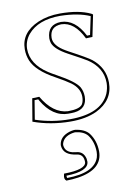

<svg xmlns="http://www.w3.org/2000/svg" viewBox="-80 -493 578 796"><g transform="rotate(-10 209.5 -95.5)"><path d="M54.2 -112.8 84 -113.8Q128.4 -37.6 190.9 -34.2Q239.7 -34.2 252 -51.3Q259.8 -63.5 259.8 -83Q259.8 -118.7 225.1 -144.5Q205.6 -158.7 165 -181.2Q87.9 -223.1 68.4 -269.5Q59.1 -292.5 59.1 -317.9Q59.1 -388.2 135.3 -421.4Q176.8 -439 228 -439Q307.6 -439 356.4 -415.5Q359.4 -414.1 360.8 -413.1L362.8 -410.2L344.2 -319.8L316.9 -318.8Q281.2 -392.6 226.1 -394Q177.7 -392.6 176.8 -345.2Q176.8 -312 225.6 -284.2Q231 -281.2 236.8 -277.8Q311 -238.3 328.1 -224.6Q378.4 -183.6 378.9 -122.1Q378.9 -46.9 305.2 -11.2Q259.3 10.3 193.8 9.8Q110.4 9.3 38.1 -17.1ZM137.2 102.1V98.1Q141.1 64 182.1 50.8Q191.9 47.9 201.2 46.9H207Q246.6 52.2 264.2 74.2Q288.6 106.9 289.1 151.9Q289.1 228 184.6 244.1Q160.6 247.6 134.8 248Q124 240.7 128.9 222.2Q129.9 219.7 129.9 217.8Q221.7 216.8 224.1 186Q224.1 154.3 198.7 149.4Q196.8 148.9 195.8 148.9Q140.6 142.1 137.2 102.1ZM62.5 -103.5 49.3 -23.4Q118.7 0 193.8 0Q325.2 0 359.9 -77.6Q368.7 -99.1 369.1 -122.1Q369.1 -186.5 308.6 -226.6Q294.4 -235.8 232.4 -269Q180.7 -296.9 170.4 -324.2Q167 -334.5 167 -345.2Q169.4 -402.8 226.1 -403.8Q285.6 -402.8 323.2 -329.1L335.9 -329.6L352.1 -406.2Q302.7 -427.7 228 -429.2Q134.3 -429.2 90.8 -377.4Q69.3 -351.1 68.8 -317.9Q68.8 -253.4 138.2 -208.5Q151.9 -199.7 169.9 -189.9Q244.1 -149.4 259.8 -122.6Q269.5 -105 270 -83Q270 -30.8 216.8 -24.9Q207 -23.9 190.9 -23.9Q124.5 -23.9 80.6 -99.1Q79.1 -102.1 78.1 -104ZM147 101.6Q149.4 129.4 180.7 136.7Q188.5 138.2 196.8 139.2Q225.6 142.1 232.9 173.3Q233.9 179.7 233.9 186Q231.9 225.6 138.2 228Q138.2 233.9 139.6 237.8Q255.4 236.3 275.4 175.3Q278.8 164.1 278.8 151.9Q278.3 109.4 256.3 80.1Q240.2 61 206.5 57.1H201.7Q158.7 62.5 148.4 92.3Q147.5 96.2 147 98.6Z"/></g></svg>

Font: Linux Biolinum Outline O
Style: Bold
Weight: 700
Designer: Philipp H. Poll
Foundry: Philipp H. Poll
Version: Version 0.9.2